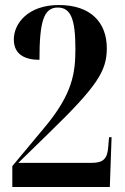

<svg xmlns="http://www.w3.org/2000/svg" viewBox="-20 -744 496 764"><path d="M29 0H417L424 -198H414L411 -163C408 -112 391 -96 345 -96H53L174 -214C368 -402 405 -462 405 -552C405 -654 342 -724 214 -724C92 -724 35 -651 35 -587C35 -524 84 -506 137 -506C137 -659 154 -714 210 -714C262 -714 280 -667 280 -550C280 -453 269 -369 154 -233L29 -83Z"/></svg>

Font: Noto Serif Display ExtraCondensed
Style: Bold
Weight: 700
Width: 2
Designer: Monotype Design Team
Foundry: Monotype Imaging Inc.
Version: Version 2.009